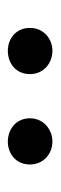

<svg xmlns="http://www.w3.org/2000/svg" viewBox="144 -964 151 478"><g transform="rotate(90 219.0 -724.5)"><path d="M106 -669C137 -669 164 -689 164 -724C164 -758 137 -780 106 -780C76 -780 49 -758 49 -724C49 -689 76 -669 106 -669ZM332 -669C362 -669 389 -689 389 -724C389 -758 362 -780 332 -780C302 -780 274 -758 274 -724C274 -689 302 -669 332 -669Z"/></g></svg>

Font: Source Han Serif SC Medium
Style: Regular
Weight: 500
Designer: Ryoko NISHIZUKA 西塚涼子 (kana & ideographs); Frank Grießhammer (Latin, Greek & Cyrillic); Wenlong ZHANG 张文龙 (bopomofo); San
Foundry: Adobe
Version: Version 2.003;hotconv 1.1.1;makeotfexe 2.6.0